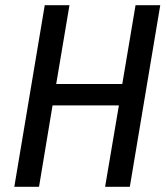

<svg xmlns="http://www.w3.org/2000/svg" viewBox="-20 -718 640 738"><path d="M437 -313H182L130 0H35L152 -698H247L196 -395H450L501 -698H596L479 0H384Z"/></svg>

Font: IBM Plex Mono Text
Style: Italic
Weight: 450
Italic angle: -9°
Monospace: yes
Designer: Mike Abbink, Paul van der Laan, Pieter van Rosmalen
Foundry: Bold Monday
Version: Version 2.1